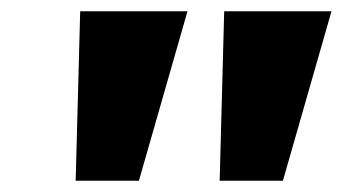

<svg xmlns="http://www.w3.org/2000/svg" viewBox="-20 -725 607 340"><path d="M114 -405 122 -705H312L226 -405ZM369 -405 377 -705H567L481 -405Z"/></svg>

Font: Nunito Sans 7pt SemiExpanded ExtraBold
Style: Italic
Weight: 800
Width: 6
Italic angle: -9°
Designer: Vernon Adams
Foundry: Vernon Adams
Version: Version 3.101;gftools[0.9.27]